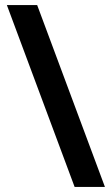

<svg xmlns="http://www.w3.org/2000/svg" viewBox="-20 -734 439 754"><path d="M126 -714H7L273 0H392Z"/></svg>

Font: Noto Kufi Arabic SemiBold
Style: Regular
Weight: 600
Designer: Monotype Design Team, David Williams, Khaled Hosny
Foundry: Google LLC
Version: Version 2.109